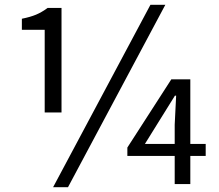

<svg xmlns="http://www.w3.org/2000/svg" viewBox="-20 -766 913 799"><path d="M166 -642H71V-688Q106 -695 130 -705Q154 -715 178 -733H236V-298H166ZM606 -746H668L263 13H201ZM707 -247 713 -368H708L652 -278L583 -167H836V-117H510V-152L693 -436H772V0H707Z"/></svg>

Font: Merged Yaku Han JP
Style: Regular
Weight: 400
Designer: Ryoko NISHIZUKA 西塚涼子 (kana, bopomofo & ideographs); Paul D. Hunt (Latin, Greek & Cyrillic); Sandoll Communications 산돌커뮤니
Foundry: Adobe
Version: Version 2.004